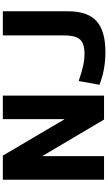

<svg xmlns="http://www.w3.org/2000/svg" viewBox="282 -1052 780 1385"><g transform="rotate(-90 672.5 -360.0)"><path d="M68 0V-730H242L503 -287H505V-730H675V0H502L240 -443H238V0ZM987 10Q925 10 865.5 -1Q806 -12 753 -33L780 -183Q847 -160 891 -150.5Q935 -141 977 -141Q1026 -141 1055 -155Q1084 -169 1096.5 -201.5Q1109 -234 1109 -290V-730H1283V-257Q1283 -118 1212 -54Q1141 10 987 10Z"/></g></svg>

Font: M PLUS 1 ExtraBold
Style: Regular
Weight: 800
Designer: Coji Morishita
Foundry: UNDERFOREST DESIGN
Version: Version 1.001